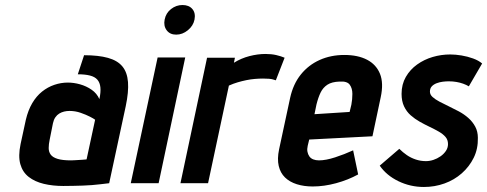

<svg xmlns="http://www.w3.org/2000/svg" viewBox="-20 -730 1941 765"><path d="M376 -335Q366 -358 345 -372.5Q324 -387 299 -394Q274 -401 250 -401Q223 -401 196.5 -392Q170 -383 147.5 -365Q125 -347 108.5 -319Q92 -291 83 -253L62 -156Q52 -108 61 -76Q70 -44 94.5 -25Q119 -6 154.5 2.5Q190 11 232 11Q252 11 271.5 10.5Q291 10 309.5 9.5Q328 9 346 7.5Q364 6 381 4Q398 2 415 0L481 -307Q493 -364 490 -403Q487 -442 467.5 -465.5Q448 -489 410 -499.5Q372 -510 315 -510L290 -434Q319 -434 338.5 -429Q358 -424 368 -412.5Q378 -401 380 -382Q382 -363 376 -335ZM359 -253 325 -95Q325 -95 320.5 -94.5Q316 -94 308.5 -93.5Q301 -93 292.5 -92.5Q284 -92 276 -91.5Q268 -91 263 -91Q229 -91 209.5 -97Q190 -103 182 -114Q174 -125 174 -140Q174 -155 178 -174L191 -239Q194 -253 200.5 -262.5Q207 -272 216 -277.5Q225 -283 235.5 -285.5Q246 -288 257 -288Q280 -288 301.5 -280.5Q323 -273 338.5 -265Q354 -257 359 -253Z M501 0H612L718 -501H608ZM707 -710Q682 -710 661.5 -694Q641 -678 636 -652Q631 -627 644 -609.5Q657 -592 682 -592Q707 -592 728.5 -609.5Q750 -627 755 -652Q760 -678 746.5 -694Q733 -710 707 -710Z M1079 -410 1114 -500Q1100 -506 1081 -510.5Q1062 -515 1038 -515Q1007 -515 974 -506.5Q941 -498 912 -480L916 -500H805L699 0H809L892 -389Q910 -397 927 -402Q944 -407 961 -410.5Q978 -414 995 -415.5Q1012 -417 1028 -417Q1056 -417 1067.5 -413.5Q1079 -410 1079 -410Z M1206 -149 1212 -174 1464 -187 1497 -343Q1509 -399 1494 -436Q1479 -473 1442.5 -492Q1406 -511 1352 -511Q1298 -511 1253.5 -491Q1209 -471 1178.5 -433Q1148 -395 1136 -340L1092 -135Q1084 -97 1090.5 -69Q1097 -41 1115.5 -23Q1134 -5 1162.5 4Q1191 13 1226 13Q1271 13 1319 0Q1367 -13 1407 -35L1387 -131Q1352 -115 1315 -103Q1278 -91 1251 -91Q1238 -91 1228 -95Q1218 -99 1212.5 -107Q1207 -115 1205 -125.5Q1203 -136 1206 -149ZM1380 -313 1373 -284 1233 -275 1241 -314Q1248 -342 1257.5 -361.5Q1267 -381 1284.5 -392.5Q1302 -404 1333 -405Q1363 -407 1373.5 -392.5Q1384 -378 1384 -356Q1384 -334 1380 -313Z M1848 -386 1901 -477Q1887 -489 1865 -497Q1843 -505 1819 -509Q1795 -513 1774 -513Q1738 -513 1704 -503Q1670 -493 1642 -473Q1614 -453 1597 -423.5Q1580 -394 1580 -356Q1580 -327 1590 -306Q1600 -285 1616.5 -270.5Q1633 -256 1652.5 -245Q1672 -234 1692 -224.5Q1712 -215 1728.5 -205.5Q1745 -196 1755 -184.5Q1765 -173 1765 -156Q1765 -141 1756.5 -128.5Q1748 -116 1735 -107Q1722 -98 1707 -93Q1692 -88 1677 -88Q1656 -88 1636.5 -94.5Q1617 -101 1601 -112Q1585 -123 1571 -137L1493 -70Q1520 -31 1567.5 -8Q1615 15 1669 15Q1712 15 1751 1Q1790 -13 1820 -39.5Q1850 -66 1867.5 -101.5Q1885 -137 1884 -181Q1884 -206 1873.5 -225.5Q1863 -245 1846 -260Q1829 -275 1808.5 -286Q1788 -297 1768 -306.5Q1748 -316 1731 -325Q1714 -334 1703.5 -343.5Q1693 -353 1693 -365Q1693 -378 1700.5 -386Q1708 -394 1720 -398.5Q1732 -403 1744.5 -404.5Q1757 -406 1768 -406Q1784 -406 1798.5 -403.5Q1813 -401 1825.5 -396.5Q1838 -392 1848 -386Z"/></svg>

Font: Advent Pro
Style: Bold Italic
Weight: 700
Italic angle: -12°
Designer: VivaRado, Andreas Kalpakidis
Foundry: VivaRado, Andreas Kalpakidis
Version: Version 3.000